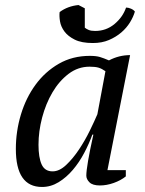

<svg xmlns="http://www.w3.org/2000/svg" viewBox="-20 -731 575 763"><path d="M189 -50Q216 -50 243 -75.5Q270 -101 294 -137Q318 -173 337 -212Q356 -251 367 -277L399 -448Q385 -458 372 -462Q359 -466 336 -466Q290 -466 252.5 -437.5Q215 -409 188.5 -364Q162 -319 147.5 -264Q133 -209 133 -156Q133 -105 145.5 -77.5Q158 -50 189 -50ZM347 -196Q334 -160 314.5 -123Q295 -86 269.5 -56Q244 -26 213 -7Q182 12 147 12Q43 12 43 -139Q43 -209 63 -275.5Q83 -342 121 -394Q159 -446 213.5 -477.5Q268 -509 337 -509Q362 -509 377 -504.5Q392 -500 413 -491Q453 -512 497 -512L407 -55H480V-30Q460 -14 432 -4Q404 6 377 6Q348 6 335.5 -6.5Q323 -19 323 -33Q323 -51 330 -92Q337 -133 351 -196ZM349 -560Q304 -560 277 -573.5Q250 -587 236 -606Q222 -625 218.5 -646Q215 -667 217 -683Q233 -695 252 -702Q271 -709 292 -711L317 -698V-621Q323 -616 332.5 -612Q342 -608 358 -608Q402 -608 435 -635.5Q468 -663 481 -701Q490 -701 500.5 -696.5Q511 -692 516 -685Q510 -664 496.5 -642Q483 -620 462 -602Q441 -584 413 -572Q385 -560 349 -560Z"/></svg>

Font: PTSerifItalic
Style: Italic
Weight: 400
Italic angle: -12°
Designer: A.Korolkova, O.Umpeleva, V.Yefimov
Foundry: ParaType Ltd
Version: Version 1.000W OFL